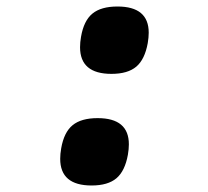

<svg xmlns="http://www.w3.org/2000/svg" viewBox="-20 -570 640 590"><path d="M165 -82Q165 -97 168 -114Q176.5 -163.5 203 -185.2Q229.5 -207 280 -207Q376 -207 376 -126.5Q376 -112 373 -94.5Q364 -44.5 337.8 -22.2Q311.5 0 261.5 0Q165 0 165 -82ZM226 -425Q226 -440 229 -457Q237.5 -506.5 264 -528.2Q290.5 -550 341 -550Q437 -550 437 -469.5Q437 -455 434 -437.5Q425 -387.5 398.8 -365.2Q372.5 -343 322.5 -343Q226 -343 226 -425Z"/></svg>

Font: JuliaMono ExtraBold
Style: Italic
Weight: 800
Italic angle: -9°
Monospace: yes
Designer: cormullion
Foundry: corm
Version: Version 0.057; ttfautohint (v1.8.4)